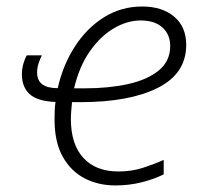

<svg xmlns="http://www.w3.org/2000/svg" viewBox="-20 -561 630 591"><path d="M335 9.8Q282.7 9.8 240.2 -12.2Q197.8 -34.2 172.9 -79.1Q147.9 -124 147.9 -192.9Q147.9 -206.5 148.4 -220.2Q148.9 -233.9 150.9 -247.1Q94.7 -249.5 71 -271.5Q47.4 -293.5 47.4 -332Q47.4 -349.1 51.8 -364.5Q56.2 -379.9 62.5 -390.6H108.9Q103.5 -380.4 98.9 -366.5Q94.2 -352.5 94.2 -337.4Q94.2 -289.6 157.7 -289.6Q173.8 -361.3 210.7 -418.2Q247.6 -475.1 300.5 -508.1Q353.5 -541 417.5 -541Q479 -541 516.1 -509.8Q553.2 -478.5 553.2 -422.9Q553.2 -334.5 465.6 -290.5Q377.9 -246.6 229 -246.6H201.7Q200.7 -236.8 199.5 -222.4Q198.2 -208 198.2 -194.3Q198.2 -116.7 236.6 -75Q274.9 -33.2 344.7 -33.2Q385.3 -33.2 419.9 -44.4Q454.6 -55.7 483.9 -68.8V-24.4Q455.1 -9.8 416.5 0Q377.9 9.8 335 9.8ZM208 -289.1H241.2Q314.5 -289.1 374 -302.2Q433.6 -315.4 468.8 -344.2Q503.9 -373 503.9 -419.4Q503.9 -454.6 480.2 -476.3Q456.5 -498 413.1 -498Q371.1 -498 329.6 -473.4Q288.1 -448.7 255.9 -402.1Q223.6 -355.5 208 -289.1Z"/></svg>

Font: Open Sans Light
Style: Italic
Weight: 300
Italic angle: -12°
Designer: Monotype Design Team
Foundry: Monotype Imaging Inc.
Version: Version 3.003; ttfautohint (v1.8.4)